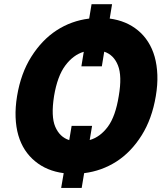

<svg xmlns="http://www.w3.org/2000/svg" viewBox="-20 -823 799 920"><path d="M61.8 -362.6Q79.9 -471.9 130 -551.1Q180.8 -631.7 251.2 -677.6Q321.7 -723.4 407.3 -734L418.7 -802.9H517L505.7 -734Q585.6 -723.4 641.3 -677.2Q669.4 -654.1 689.6 -622.3Q709.9 -590.6 721.1 -551Q732.2 -511.4 734 -464.1Q735.8 -416.9 726.6 -362.6Q708.5 -253.6 658.7 -174.4Q608.3 -94.1 538 -49Q467.7 -3.9 383.2 6.7L371.4 77.4H273.1L285.2 6.7Q204.2 -3.9 148.4 -50.1Q120 -73.2 99.6 -104.4Q79.2 -135.7 67.8 -174.9Q56.5 -214.1 54.7 -261.2Q52.9 -308.2 61.8 -362.6ZM244.7 -215.9Q266.3 -165.8 311.8 -151.6L323.2 -219.8H421.2L409.8 -152Q459.9 -166.2 496.8 -215.9Q533.4 -265.3 549 -362.6Q565.7 -458.8 545.1 -509.9Q524.9 -560.4 479.4 -575.3L468 -505.3H370L381.4 -574.9Q331 -560 293 -509.2Q255 -458.5 239 -362.6Q223.7 -264.9 244.7 -215.9Z"/></svg>

Font: Inter P Extra Bold
Style: Italic
Weight: 800
Italic angle: 9.39999°
Designer: Rasmus Andersson
Foundry: rsms
Version: Version 3.018;git-588b23468